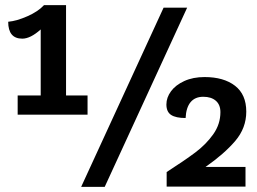

<svg xmlns="http://www.w3.org/2000/svg" viewBox="-20 -730 1005 750"><path d="M322 -357V-282H49V-357H139V-615Q99 -579 67 -579Q12 -579 12 -645Q45 -648 87 -666.5Q129 -685 152 -710H238V-357ZM619 -700H711L389 0H297ZM783 -78H939V-1H631V-58Q701 -103 743 -134.5Q785 -166 813 -205.5Q841 -245 841 -292Q841 -321 823 -336.5Q805 -352 774 -352Q742 -352 724.5 -331Q707 -310 705 -269Q667 -269 648.5 -281Q630 -293 630 -322Q630 -349 648 -373.5Q666 -398 700 -413.5Q734 -429 779 -429Q854 -429 898 -395Q942 -361 942 -294Q942 -230 899 -179.5Q856 -129 783 -78Z"/></svg>

Font: Krub SemiBold
Style: Regular
Weight: 600
Version: Version 1.000; ttfautohint (v1.6)